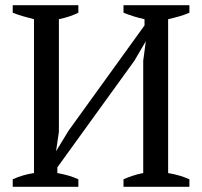

<svg xmlns="http://www.w3.org/2000/svg" viewBox="-20 -720 779 740"><path d="M282 0H29V-29Q69 -47 111 -53V-646Q91 -651 70 -657Q49 -663 29 -671V-700H282V-671Q266 -663 248 -657Q230 -651 207 -646V-212L196 -137L244 -216L537 -622V-646Q514 -651 493.5 -657.5Q473 -664 456 -671V-700H710V-671Q692 -663 671 -657Q650 -651 628 -646V-53Q675 -45 710 -29V0H456V-29Q472 -36 491 -42.5Q510 -49 532 -53V-486L542 -561L498 -486L201 -75V-53Q224 -49 244.5 -43Q265 -37 282 -29Z"/></svg>

Font: PT Serif
Style: Regular
Weight: 400
Designer: A.Korolkova, O.Umpeleva, V.Yefimov
Foundry: ParaType Ltd
Version: Version 1.000W OFL; ttfautohint (v1.6)